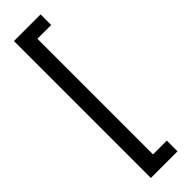

<svg xmlns="http://www.w3.org/2000/svg" viewBox="-382 -788 1152 1152"><g transform="rotate(-45 193.5 -212.0)"><path d="M305 369V278H188V-703H305V-793H79V369Z"/></g></svg>

Font: Noto Sans Kannada SemiCondensed SemiBold
Style: Regular
Weight: 600
Width: 4
Designer: Jelle Bosma - Monotype Design Team
Foundry: Monotype Imaging Inc.
Version: Version 2.005